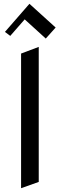

<svg xmlns="http://www.w3.org/2000/svg" viewBox="-20 -977 330 1011"><path d="M184 -19 91 14V-695L184 -730ZM273 -832 221 -774 110 -875 34 -788 6 -809 135 -957Z"/></svg>

Font: Amita
Style: Regular
Weight: 400
Designer: Eduardo Rodriguez Tunni, Modular Infotech, Brian J. Bonislawsky
Foundry: Eduardo Rodriguez Tunni, Modular Infotech, Brian J. Bonislawsky
Version: Version 1.004